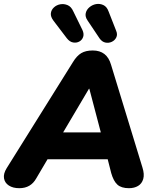

<svg xmlns="http://www.w3.org/2000/svg" viewBox="-34 -979 817 1008"><path d="M67 9Q34 9 12.5 -5Q-9 -19 -13 -43Q-17 -67 1 -96L349 -653Q369 -686 392.5 -700Q416 -714 453 -714Q490 -714 514 -695.5Q538 -677 549 -639L714 -99Q725 -64 718 -39.5Q711 -15 691 -3Q671 9 643 9Q603 9 582.5 -9.5Q562 -28 550 -70L522 -180L573 -143H173L235 -176L156 -42Q142 -17 120 -4Q98 9 67 9ZM433 -513 278 -251 256 -284H536L505 -247L435 -513ZM489 -777 426 -871Q412 -891 416 -909.5Q420 -928 435.5 -941Q451 -954 470.5 -957.5Q490 -961 508.5 -952.5Q527 -944 536 -919L576 -817Q584 -798 576.5 -782.5Q569 -767 553 -759.5Q537 -752 519.5 -755.5Q502 -759 489 -777ZM317 -778 247 -870Q231 -891 233 -909Q235 -927 249 -940Q263 -953 282.5 -956.5Q302 -960 321 -952Q340 -944 351 -919L399 -821Q408 -801 402.5 -785Q397 -769 382.5 -761Q368 -753 350 -756Q332 -759 317 -778Z"/></svg>

Font: Nunito ExtraLight Black
Style: Italic
Weight: 900
Italic angle: -9°
Version: Version 3.602